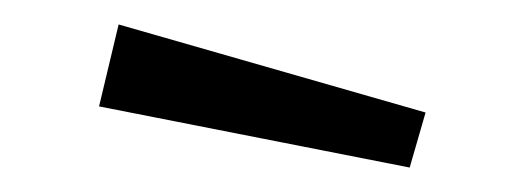

<svg xmlns="http://www.w3.org/2000/svg" viewBox="-20 -891 430 157"><path d="M328 -799 315 -754 61 -804 77 -871Z"/></svg>

Font: Kaisei Tokumin
Style: Regular
Weight: 400
Designer: Font-Kai, 金井和夫
Foundry: KAZUO KANAI
Version: Version 5.003